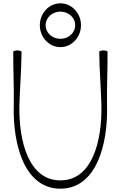

<svg xmlns="http://www.w3.org/2000/svg" viewBox="-20 -1112 708 1157"><path d="M468 -960C468 -1031 414 -1092 344 -1092C274 -1092 220 -1031 220 -960C220 -889 274 -828 344 -828C414 -828 468 -889 468 -960ZM255 -960C255 -1007 296 -1042 344 -1042C392 -1042 433 -1007 433 -960C433 -913 392 -878 344 -878C296 -878 255 -913 255 -960ZM60 -800C59 -694 65 -587 63 -480C56 -233 131 25 344 25C557 25 632 -233 625 -480C623 -587 629 -694 628 -800C628 -805 616 -808 603 -808C589 -808 578 -804 578 -800C579 -693 588 -586 591 -480C596 -258 534 -25 344 -25C154 -25 92 -258 97 -480C100 -586 109 -693 110 -800C110 -804 99 -808 85 -808C72 -808 60 -805 60 -800Z"/></svg>

Font: Nupuram Thin
Style: Regular
Weight: 100
Designer: Santhosh Thottingal (santhosh.thottingal@gmail.com)
Foundry: SMC
Version: Version 1.000